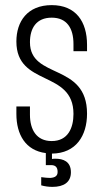

<svg xmlns="http://www.w3.org/2000/svg" viewBox="-20 -590 404 750"><path d="M182 -570C87 -570 44 -506 44 -428C44 -250 267 -318 267 -145C267 -91 246 -39 182 -39C122 -39 97 -84 97 -142V-174H44V-145C44 -64 80 -2 159 8V55H180C197 55 205 64 205 81V82C205 97 195 104 176 105C167 105 155 104 141 102V134C155 138 170 140 185 140C229 140 257 122 257 83C257 40 226 30 197 30C192 30 188 30 183 31V10C277 9 320 -60 320 -146C320 -346 97 -279 97 -425C97 -480 122 -521 182 -521C241 -521 267 -480 267 -418V-390H320V-415C320 -506 276 -570 182 -570Z"/></svg>

Font: Modon Arabic
Style: Regular
Weight: 400
Designer: Ahmedzaza
Foundry: Ahmedzaza
Version: Version 2.010